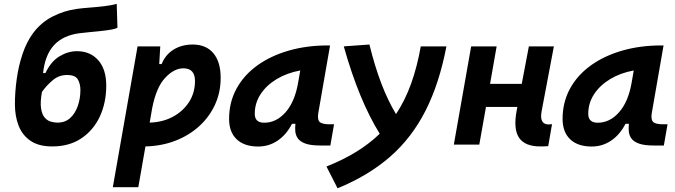

<svg xmlns="http://www.w3.org/2000/svg" viewBox="-20 -762 3556 1012"><path d="M255.4 9.8Q184.1 9.8 140.9 -19.8Q97.7 -49.3 78.1 -99.6Q58.6 -149.9 58.6 -212.4Q58.6 -278.3 68.4 -347.4Q78.1 -416.5 99.4 -479.2Q120.6 -542 154.8 -587.9Q196.3 -643.6 256.6 -674.6Q316.9 -705.6 383.3 -714.8Q410.2 -718.8 449.5 -721.7Q488.8 -724.6 528.3 -729.2Q567.9 -733.9 595.2 -741.7L599.1 -615.7Q590.3 -610.4 567.6 -606.2Q544.9 -602.1 514.9 -598.9Q484.9 -595.7 454.3 -592.8Q423.8 -589.8 399.4 -586.9Q312.5 -575.7 264.9 -524.2Q217.3 -472.7 207 -376.5L219.7 -377.4Q248.5 -438 293.5 -465.1Q338.4 -492.2 385.3 -492.2Q456.1 -492.2 498 -444.3Q540 -396.5 540 -311Q540 -221.2 506.6 -148.7Q473.1 -76.2 409.4 -33.2Q345.7 9.8 255.4 9.8ZM283.2 -115.7Q323.2 -115.7 349.9 -139.9Q376.5 -164.1 390.1 -203.6Q403.8 -243.2 403.8 -288.1Q403.8 -318.8 390.6 -342.8Q377.4 -366.7 333.5 -366.7Q291 -366.7 258.5 -339.6Q226.1 -312.5 201.2 -277.8Q191.4 -223.6 196.3 -191.4Q201.2 -159.2 215.1 -142.8Q229 -126.5 247.3 -121.1Q265.6 -115.7 283.2 -115.7Z M709 224.6H574.7L705.1 -517.6H824.7L819.3 -424.3H832Q851.6 -473.6 894.8 -500.5Q938 -527.3 996.1 -527.3Q1065.9 -527.3 1104.5 -481.7Q1143.1 -436 1143.1 -351.6Q1143.1 -275.4 1113.3 -210.4Q1083.5 -145.5 1029.8 -96.7Q976.1 -47.9 903.8 -20Q831.5 7.8 746.6 9.8ZM769 -115.7Q837.4 -117.7 891.4 -146.7Q945.3 -175.8 976.6 -224.6Q1007.8 -273.4 1007.8 -335Q1007.8 -401.9 946.3 -401.9Q897.5 -401.9 850.3 -351.6Q803.2 -301.3 781.7 -189.9Z M1340.8 10.3Q1267.6 10.3 1227.5 -27.8Q1187.5 -65.9 1187.5 -135.3Q1187.5 -223.1 1226.6 -294.7Q1265.6 -366.2 1336.2 -417Q1406.7 -467.8 1501.5 -495.1Q1596.2 -522.5 1707.5 -522.5H1719.7L1657.7 -166.5Q1651.9 -132.3 1664.6 -119.6Q1677.2 -106.9 1717.3 -106.9H1740.7L1721.2 4.9H1668Q1618.2 4.9 1590.3 -5.1Q1562.5 -15.1 1550.5 -31.7Q1538.6 -48.3 1536.6 -68.6Q1534.7 -88.9 1537.1 -109.4H1519Q1489.3 -51.8 1443.4 -20.8Q1397.5 10.3 1340.8 10.3ZM1372.6 -115.2Q1436.5 -115.2 1485.1 -170.2Q1533.7 -225.1 1551.3 -325.7L1562.5 -390.6Q1493.2 -377.9 1439 -345.5Q1384.8 -313 1353.8 -265.9Q1322.8 -218.8 1322.8 -162.1Q1322.8 -115.2 1372.6 -115.2Z M1759.3 230.5 1700.7 115.7Q1874.5 46.9 1981.4 -57.1Q1926.3 -146 1879.2 -260.5Q1832 -375 1792 -517.6L1927.2 -527.3Q1982.9 -299.3 2067.4 -160.6Q2115.2 -232.9 2147 -321.3Q2178.7 -409.7 2197.8 -517.6H2333Q2295.9 -322.8 2223.6 -179.9Q2151.4 -37.1 2037.4 63Q1923.3 163.1 1759.3 230.5Z M2372.1 0 2463.4 -517.6H2597.7L2563 -319.8H2730L2767.6 -517.6H2899.4L2835 -176.8Q2821.3 -106 2872.1 -106Q2880.4 -106 2889.6 -107.4L2869.6 8.3Q2851.6 9.8 2827.6 9.8Q2746.6 9.8 2715.8 -36.1Q2685.1 -82 2703.1 -178.2L2707 -198.2H2541.5L2506.3 0Z M3098.6 10.3Q3025.4 10.3 2985.4 -27.8Q2945.3 -65.9 2945.3 -135.3Q2945.3 -223.1 2984.4 -294.7Q3023.4 -366.2 3094 -417Q3164.6 -467.8 3259.3 -495.1Q3354 -522.5 3465.3 -522.5H3477.5L3415.5 -166.5Q3409.7 -132.3 3422.4 -119.6Q3435.1 -106.9 3475.1 -106.9H3498.5L3479 4.9H3425.8Q3376 4.9 3348.1 -5.1Q3320.3 -15.1 3308.3 -31.7Q3296.4 -48.3 3294.4 -68.6Q3292.5 -88.9 3294.9 -109.4H3276.9Q3247.1 -51.8 3201.2 -20.8Q3155.3 10.3 3098.6 10.3ZM3130.4 -115.2Q3194.3 -115.2 3242.9 -170.2Q3291.5 -225.1 3309.1 -325.7L3320.3 -390.6Q3251 -377.9 3196.8 -345.5Q3142.6 -313 3111.6 -265.9Q3080.6 -218.8 3080.6 -162.1Q3080.6 -115.2 3130.4 -115.2Z"/></svg>

Font: Cascadia Code PL
Style: Bold Italic
Weight: 700
Italic angle: -10°
Monospace: yes
Designer: Aaron Bell
Foundry: Saja Typeworks
Version: Version 2404.023; ttfautohint (v1.8.4)